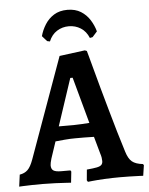

<svg xmlns="http://www.w3.org/2000/svg" viewBox="-70 -911 752 967"><g transform="rotate(-5 305.5 -427.0)"><path d="M335 9 330 1 335 -53Q369 -56 386 -59.5Q403 -63 409.5 -70Q416 -77 416 -89Q416 -97 414.5 -106.5Q413 -116 409 -128L385 -214Q366 -215 337 -215Q308 -215 290 -215Q265 -215 236.5 -212.5Q208 -210 190 -208L162 -124Q155 -100 155 -90Q155 -71 166.5 -63.5Q178 -56 206 -56H252L256 -50L250 6Q250 6 227 4.5Q204 3 171 1.5Q138 0 106 0Q80 0 52.5 0.5Q25 1 6.5 2Q-12 3 -12 3L-4 -57Q21 -61 36.5 -76Q52 -91 65 -127L248 -635L377 -652L387 -648Q387 -648 394 -623Q401 -598 412.5 -554.5Q424 -511 439 -457Q454 -403 470.5 -344.5Q487 -286 503.5 -229.5Q520 -173 535 -126Q546 -90 564 -75Q582 -60 619 -56L623 -50L615 3Q615 3 594 2Q573 1 545.5 0.5Q518 0 498 0Q457 0 419.5 2Q382 4 358.5 6.5Q335 9 335 9ZM213 -282H289Q306 -282 329.5 -283.5Q353 -285 368 -286L304 -520H292ZM307 -780Q274 -780 247 -763Q220 -746 206 -712L192 -715L168 -742Q176 -772 193.5 -800Q211 -828 239 -845.5Q267 -863 307 -863Q347 -863 375 -845.5Q403 -828 420.5 -800Q438 -772 446 -742L422 -715L408 -712Q394 -746 367 -763Q340 -780 307 -780Z"/></g></svg>

Font: Alegreya SemiBold
Style: Regular
Weight: 600
Designer: Juan Pablo del Peral
Foundry: Huerta Tipografica
Version: Version 2.009